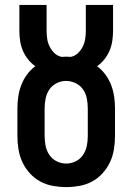

<svg xmlns="http://www.w3.org/2000/svg" viewBox="-20 -755 540 783"><path d="M250 8Q223 8 195.5 3Q168 -2 144 -15Q120 -28 101.5 -48.5Q83 -69 71.5 -93.5Q60 -118 55.5 -145.5Q51 -173 51 -200V-313Q51 -337 54.5 -361Q58 -385 66.5 -407.5Q75 -430 89.5 -450Q104 -470 124 -485Q107 -497 94 -513.5Q81 -530 73 -549Q65 -568 62 -588.5Q59 -609 59 -630V-735H170V-630Q170 -613 172.5 -596.5Q175 -580 182.5 -565Q190 -550 202.5 -538Q215 -526 232 -523Q236 -523 240.5 -523.5Q245 -524 250 -524Q255 -524 259.5 -523.5Q264 -523 268 -523Q285 -526 297.5 -538Q310 -550 317.5 -565Q325 -580 327.5 -596.5Q330 -613 330 -630V-735H441V-630Q441 -609 438 -588.5Q435 -568 427 -549Q419 -530 406 -513.5Q393 -497 376 -485Q396 -470 410.5 -450Q425 -430 433.5 -407.5Q442 -385 445.5 -361Q449 -337 449 -313V-200Q449 -173 444.5 -145.5Q440 -118 428.5 -93.5Q417 -69 398.5 -48.5Q380 -28 356 -15Q332 -2 304.5 3Q277 8 250 8ZM250 -88Q270 -88 288.5 -97Q307 -106 318.5 -123Q330 -140 334 -160Q338 -180 338 -200V-313Q338 -333 334 -353.5Q330 -374 318.5 -390.5Q307 -407 288 -416Q269 -425 249 -425Q229 -425 210.5 -415.5Q192 -406 181 -389.5Q170 -373 166 -353Q162 -333 162 -313V-200Q162 -180 166 -160Q170 -140 181.5 -123Q193 -106 211.5 -97Q230 -88 250 -88Z"/></svg>

Font: Iosevka SS08 Regular
Style: Bold
Weight: 700
Monospace: yes
Designer: Belleve Invis
Foundry: Belleve Invis
Version: Version 16.3.4; ttfautohint (v1.8.4)